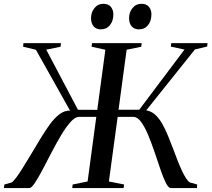

<svg xmlns="http://www.w3.org/2000/svg" viewBox="-37 -964 1084 984"><path d="M-17 0 -14.5 -18.5 23 -29Q33.5 -36.5 48.5 -57Q63.5 -77.5 81.2 -106.2Q99 -135 118 -166.5Q144.5 -210.5 169.2 -251.8Q194 -293 218.2 -326.2Q242.5 -359.5 268.2 -378.8Q294 -398 322 -397L147 -709L81.5 -724.5L83 -743H275.5L273.5 -724.5L200 -709.5L362.5 -401.5L461.5 -401L503 -709L432.5 -724.5L434.5 -743H689L687 -724.5L612 -709L570.5 -401.5H676.5L908.5 -710L838.5 -725L840.5 -743H1027L1024.5 -725.5L962 -710.5L712.5 -398.5Q737.5 -394.5 757 -377.2Q776.5 -360 792.5 -332.8Q808.5 -305.5 822.8 -271Q837 -236.5 851.5 -198.5Q862.5 -168.5 873.5 -140.5Q884.5 -112.5 895.2 -89.5Q906 -66.5 916.2 -50.8Q926.5 -35 936 -29L973.5 -18.5L972.5 0H839Q826.5 0 813.2 -26.2Q800 -52.5 785.8 -94.2Q771.5 -136 755.8 -182.8Q740 -229.5 722.8 -271Q705.5 -312.5 686.5 -338.8Q667.5 -365 646 -365H566L521 -34L599 -18.5L596.5 0H333L335.5 -18.5L412 -34L456.5 -365H368Q348 -365 324.5 -338.8Q301 -312.5 276.2 -271Q251.5 -229.5 227.2 -182.8Q203 -136 181 -94.2Q159 -52.5 141.5 -26.2Q124 0 113 0ZM479.5 -813.5Q456.5 -813.5 443 -828.8Q429.5 -844 429.5 -871.5Q429.5 -900.5 447 -922.5Q464.5 -944.5 493 -944.5Q518.5 -944.5 531.2 -928.8Q544 -913 544 -891Q544 -857 526.5 -835.2Q509 -813.5 479.5 -813.5ZM674.5 -813.5Q651.5 -813.5 638 -828.8Q624.5 -844 624.5 -871.5Q624.5 -900.5 642 -922.5Q659.5 -944.5 688 -944.5Q714 -944.5 726.5 -928.8Q739 -913 739 -891Q739 -857 721.8 -835.2Q704.5 -813.5 674.5 -813.5Z"/></svg>

Font: Merriweather 144pt
Style: Italic
Weight: 400
Italic angle: -7.8°
Version: Version 2.101